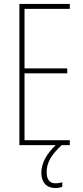

<svg xmlns="http://www.w3.org/2000/svg" viewBox="-20 -734 421 971"><path d="M216 136C216 88 240 48 292 0H333V-25H104V-363H320V-388H104V-689H333V-714H78V0H262C217 42 189 90 189 140C189 189 216 217 260 217C274 217 287 214 295 211V188C289 190 273 193 261 193C231 193 216 174 216 136Z"/></svg>

Font: Noto Sans Tamil ExtraCondensed Thin
Style: Regular
Weight: 100
Width: 2
Designer: Jelle Bosma - Monotype Design Team
Foundry: Monotype Imaging Inc.
Version: Version 2.004